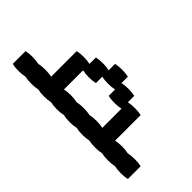

<svg xmlns="http://www.w3.org/2000/svg" viewBox="-224 -624 849 849"><g transform="rotate(-45 200.0 -200.0)"><path d="M360 -160H320Q324 -144 324 -120Q324 -97 320 -80H280Q284 -64 284 -40Q284 -17 280 0H120Q124 16 124 40Q124 63 120 80Q124 96 124 120Q124 143 120 160H40Q36 143 36 120Q36 96 40 80Q36 63 36 40Q36 16 40 0Q36 -17 36 -40Q36 -64 40 -80Q36 -97 36 -120Q36 -144 40 -160Q36 -177 36 -200Q36 -224 40 -240Q36 -257 36 -280Q36 -304 40 -320Q36 -337 36 -360Q36 -384 40 -400Q36 -417 36 -440Q36 -464 40 -480Q36 -497 36 -520Q36 -544 40 -560H120Q124 -544 124 -520Q124 -497 120 -480Q124 -464 124 -440Q124 -417 120 -400H280Q284 -384 284 -360Q284 -337 280 -320H320Q324 -304 324 -280Q324 -257 320 -240H360Q364 -224 364 -200Q364 -177 360 -160ZM280 -160Q276 -177 276 -200Q276 -224 280 -240H240Q236 -257 236 -280Q236 -304 240 -320H120Q124 -304 124 -280Q124 -257 120 -240Q124 -224 124 -200Q124 -177 120 -160Q124 -144 124 -120Q124 -97 120 -80H240Q236 -97 236 -120Q236 -144 240 -160Z"/></g></svg>

Font: VT323
Style: Regular
Weight: 400
Monospace: yes
Designer: Peter Hull
Version: Version 2.000